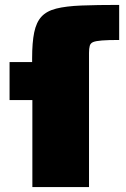

<svg xmlns="http://www.w3.org/2000/svg" viewBox="-20 -763 512 783"><path d="M112 0V-355H19V-510H111V-525Q111 -590 119.5 -631Q128 -672 149 -695Q170 -718 209.5 -728Q249 -738 312 -740.5Q375 -743 466 -743V-600Q421 -600 396 -598Q371 -596 360 -591.5Q349 -587 346 -576Q343 -565 343 -547V0Z"/></svg>

Font: Saira SemiExpanded Black
Style: Regular
Weight: 900
Width: 6
Designer: Hector Gatti with collaboration of the Omnibus-Type team
Foundry: Omnibus-Type
Version: Version 1.101